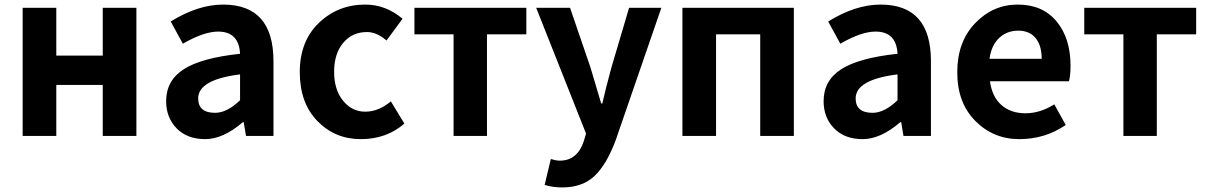

<svg xmlns="http://www.w3.org/2000/svg" viewBox="-20 -594 5276 839"><path d="M79 0V-560H226V-351H429V-560H576V0H429V-223H226V0Z M1041 -60Q955 14 876.5 14Q798 14 752 -33Q706 -80 706 -152Q706 -242 783 -291.5Q860 -341 1029 -359Q1024 -456 933 -456Q871 -456 779 -403L726 -500Q845 -574 955 -574Q1175 -574 1175 -327V0H1055L1045 -60ZM920 -101Q972 -101 1029 -156V-269Q846 -246 846 -164Q846 -101 920 -101Z M1747 -54Q1669 14 1556.5 14Q1444 14 1367 -65Q1290 -144 1290 -279Q1290 -414 1373.5 -494Q1457 -574 1576 -574Q1666 -574 1739 -512L1669 -417Q1626 -454 1584 -454Q1519 -454 1479.5 -406.5Q1440 -359 1440 -280.5Q1440 -202 1479 -154Q1518 -106 1576 -106Q1634 -106 1688 -151Z M1962 0V-444H1791V-560H2280V-444H2108V0Z M2437 225Q2395 225 2360 214L2387 101Q2410 108 2426 108Q2503 108 2531 23L2541 -10L2323 -560H2471L2560 -300Q2561 -296 2607 -142H2612Q2627 -208 2652 -300L2729 -560H2870L2671 17Q2632 123 2579 174Q2526 225 2437 225Z M2962 0V-560H3449V0H3302V-444H3109V0Z M3914 -60Q3828 14 3749.5 14Q3671 14 3625 -33Q3579 -80 3579 -152Q3579 -242 3656 -291.5Q3733 -341 3902 -359Q3897 -456 3806 -456Q3744 -456 3652 -403L3599 -500Q3718 -574 3828 -574Q4048 -574 4048 -327V0H3928L3918 -60ZM3793 -101Q3845 -101 3902 -156V-269Q3719 -246 3719 -164Q3719 -101 3793 -101Z M4637 -48Q4547 14 4434 14Q4321 14 4242 -65.5Q4163 -145 4163 -278Q4163 -411 4241 -492.5Q4319 -574 4427.5 -574Q4536 -574 4597 -500.5Q4658 -427 4658 -307Q4658 -262 4651 -239H4306Q4315 -171 4356 -135Q4397 -99 4461 -99Q4525 -99 4587 -138ZM4304 -337H4532Q4532 -395 4505.5 -427.5Q4479 -460 4429.5 -460Q4380 -460 4346 -428Q4312 -396 4304 -337Z M4889 0V-444H4718V-560H5207V-444H5035V0Z"/></svg>

Font: Swei Fan Sans CJK TC
Style: Bold
Weight: 700
Version: Version 2.130